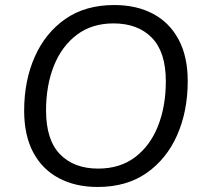

<svg xmlns="http://www.w3.org/2000/svg" viewBox="-20 -734 807 763"><path d="M368 9Q280 9 214 -26Q148 -61 112 -128.5Q76 -196 76 -294Q76 -413 118 -508Q160 -603 239.5 -658.5Q319 -714 434 -714Q523 -714 588.5 -679Q654 -644 690 -576.5Q726 -509 726 -412Q726 -292 684 -197Q642 -102 562.5 -46.5Q483 9 368 9ZM370 -64Q457 -64 517 -109.5Q577 -155 608 -233.5Q639 -312 639 -411Q639 -527 583.5 -584Q528 -641 431 -641Q345 -641 285 -595.5Q225 -550 194 -472Q163 -394 163 -295Q163 -178 218.5 -121Q274 -64 370 -64Z"/></svg>

Font: Nunito
Style: Italic
Weight: 400
Italic angle: -9°
Designer: Vernon Adams
Foundry: Vernon Adams
Version: Version 3.601; ttfautohint (v1.8.2.53-6de2)